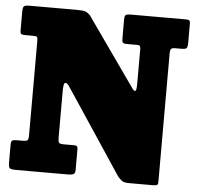

<svg xmlns="http://www.w3.org/2000/svg" viewBox="-54 -805 897 874"><g transform="rotate(5 395.0 -367.5)"><path d="M69.5 -615H37.5Q24.5 -615 19.8 -618Q15 -621 15 -633.5V-718Q15 -740 20.8 -745Q26.5 -750 47.5 -750H261Q288.5 -750 300 -746.5Q311.5 -743 324 -729.5L542.5 -419.5Q551.5 -405.5 558.2 -405.2Q565 -405 565 -438.5V-595.5Q565 -606.5 562.5 -610.8Q560 -615 549.5 -615H502.5Q486 -615 483 -620.5Q480 -626 480 -642.5V-724.5Q480 -742.5 486.2 -746.2Q492.5 -750 509.5 -750H761.5Q771.5 -750 775.8 -746.8Q780 -743.5 780 -732.5V-646.5Q780 -624.5 774.8 -619.8Q769.5 -615 750.5 -615H722.5Q708.5 -615 704.2 -609.5Q700 -604 700 -590.5V-5Q700 9 695.5 12Q691 15 676.5 15H567.5Q545 15 536 8.8Q527 2.5 517 -8.5L254.5 -404Q242 -418.5 236 -413.2Q230 -408 230 -373V-162.5Q230 -145 234.2 -140Q238.5 -135 255.5 -135H302.5Q313 -135 316.5 -131.2Q320 -127.5 320 -116V-25Q320 -6.5 310.5 -3.2Q301 0 284.5 0H48.5Q27 0 21 -5Q15 -10 15 -32.5V-109.5Q15 -128.5 21 -131.8Q27 -135 45.5 -135H69.5Q87 -135 91 -140.2Q95 -145.5 95 -163V-589.5Q95 -608.5 91.8 -611.8Q88.5 -615 69.5 -615Z"/></g></svg>

Font: Besley* Narrow Fatface
Style: Regular
Weight: 900
Width: 4
Designer: Owen Earl
Foundry: indestructible type*
Version: Version 3.000; ttfautohint (v1.8.3)